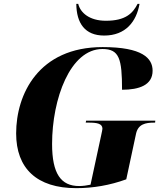

<svg xmlns="http://www.w3.org/2000/svg" viewBox="-20 -969 860 999"><path d="M522 -784C634 -784 690 -857 706 -949H696C671 -900 634 -861 531 -861C445 -861 398 -903 387 -949H377C378 -848 422 -784 522 -784ZM377 10C464 10 552 -5 637 -36L688 -274C699 -323 737 -331 782 -331H787L788 -341H428L426 -331H441C485 -331 513 -326 513 -299C513 -295 510 -282 506 -263L451 -8C433 -4 410 -1 392 -1C297 -1 251 -65 251 -220C251 -454 345 -714 513 -714C601 -714 615 -663 615 -502C704 -502 774 -526 774 -601C774 -666 721 -724 514 -724C180 -724 64 -478 64 -275C64 -93 171 10 377 10Z"/></svg>

Font: Noto Serif Display ExtraBold
Style: Italic
Weight: 800
Italic angle: -12°
Designer: Monotype Design Team
Foundry: Monotype Imaging Inc.
Version: Version 2.009